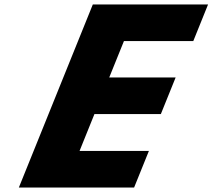

<svg xmlns="http://www.w3.org/2000/svg" viewBox="-20 -845 957 865"><path d="M917.4 -825H398.2L64.9 0H584.1L650.8 -165H338.4L405.4 -331H704.6L771.3 -496H472.1L538.4 -660H850.8Z"/></svg>

Font: Hussar
Style: BdWideOblFour
Weight: 700
Foundry: Cannot Into Space Fonts
Version: Version 2.00